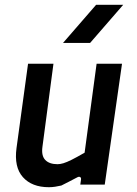

<svg xmlns="http://www.w3.org/2000/svg" viewBox="-20 -770 573 801"><path d="M184 11Q113 11 75.5 -31Q38 -73 49 -153L97 -504H203L157 -157Q152 -120 169 -102.5Q186 -85 220 -85Q231 -85 244.5 -89Q258 -93 279 -103.5Q300 -114 333 -133L383 -504H489L417 0H315L318 -21Q319 -29 314 -31.5Q309 -34 302 -30Q283 -20 266.5 -11.5Q250 -3 236 4Q223 7 210 9Q197 11 184 11ZM243 -591 381 -750H494L356 -591Z"/></svg>

Font: Finlandica Medium
Style: Italic
Weight: 500
Italic angle: -8°
Designer: Niklas Ekholm, Juho Hiilivirta, Jaakko Suomalainen
Foundry: Helsinki Type Studio
Version: Version 1.063